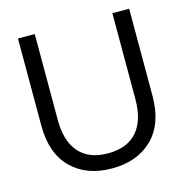

<svg xmlns="http://www.w3.org/2000/svg" viewBox="-103 -777 855 884"><g transform="rotate(-15 325.0 -335.0)"><path d="M60 -265V-680H140V-270Q140 -169 187 -115.5Q234 -62 325 -62Q416 -62 463 -115.5Q510 -169 510 -270V-680H590V-265Q590 -132 518 -61Q446 10 325 10Q204 10 132 -61Q60 -132 60 -265Z"/></g></svg>

Font: TASA Orbiter Display
Style: Regular
Weight: 400
Designer: Weizhong Zhang
Version: Version 1.000;Glyphs 3.1.2 (3151)